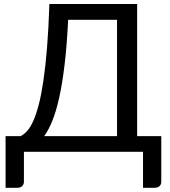

<svg xmlns="http://www.w3.org/2000/svg" viewBox="-20 -736 826 931"><path d="M547.5 -76V-640H310.5Q304.5 -517.5 293.5 -425Q282.5 -332.5 267.5 -264.5Q252.5 -196.5 234 -150.8Q215.5 -105 194 -76ZM762 -76V145.5Q762 158.5 753.5 166.5Q745 174.5 731 174.5H673.5V0H96V145.5Q96 158.5 87.2 166.5Q78.5 174.5 65 174.5H7V-76H80Q95.5 -83.5 111 -100.2Q126.5 -117 140.8 -148.2Q155 -179.5 167.5 -227Q180 -274.5 190.2 -343.2Q200.5 -412 208 -504Q215.5 -596 219.5 -716.5H645V-76Z"/></svg>

Font: Lato 2
Style: Regular
Weight: 400
Designer: Lukasz Dziedzic with Adam Twardoch and Botio Nikoltchev
Foundry: tyPoland Lukasz Dziedzic
Version: Version 2.015; 2015-08-06; http://www.latofonts.com/